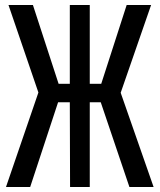

<svg xmlns="http://www.w3.org/2000/svg" viewBox="-20 -750 640 770"><path d="M4 0H101L213 -340H260L261 0H340V-340H384L499 0H596L464 -378L586 -730H488L386 -414H340V-730H260V-414H215L112 -730H14L134 -379Z"/></svg>

Font: JetBrains Mono Medium
Style: Regular
Weight: 436
Monospace: yes
Designer: Philipp Nurullin, Konstantin Bulenkov
Foundry: JetBrains
Version: Version 2.305